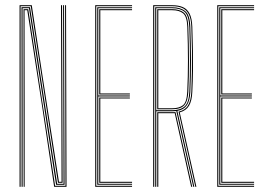

<svg xmlns="http://www.w3.org/2000/svg" viewBox="-20 -716 1020 736"><path d="M55 0V-696H101.8L145 -412L206 -19H216L214.8 -415L213.8 -696H217.8L218.8 -415L220 -15.2H202.2L98 -692.2H59V0ZM62.8 0V-297.8L62.5 -688.5H95L199 -11.5H223.5L222.5 -415L221.8 -696H225.5L226.2 -415L227.5 -7.5H195L91.2 -684.5H66.5L66.8 -297.8V0ZM70.8 0 70.5 -297.8 70.2 -680.8H88.2L191.2 -3.8H231L229.5 -696H233.2L235 0H187.5L142.8 -299L84.5 -677H74L74.5 -297.8V0Z M345 0V-696H486.2V-692.2H349V-3.8H486.2V0ZM360.5 -15.2V-342.2H477.8V-338.5H364.5V-19.2H486.2V-15.2ZM352.8 -7.8V-688.2H486.2V-684.5H356.8V-350H477.8V-346.2H356.8V-11.5H486.2V-7.8ZM360.5 -353.8V-680.8H486.2V-676.8H364.5V-357.8H477.8V-353.8Z M567.2 0V-696H640.5Q664 -696 680.8 -688.9Q697.5 -681.8 706.8 -663.8Q716 -645.8 717.2 -613.5Q719 -564.5 719.6 -523.5Q720.2 -482.5 719.8 -444Q719.2 -405.5 717.2 -364Q715.8 -329.5 704.6 -310.6Q693.5 -291.8 669 -285.2L732.8 0H728.8L664.5 -288Q689 -293.2 700.5 -311.5Q712 -329.8 713.5 -364.5Q715 -398.8 715.6 -438.8Q716.2 -478.8 715.8 -522.8Q715.2 -566.8 713.5 -613.2Q712.5 -644.8 703.2 -661.9Q694 -679 678.1 -685.6Q662.2 -692.2 640.5 -692.2H571.2V0ZM582.8 0V-285.8H639Q643 -285.8 646.5 -285.9Q650 -286 652.8 -286.2L716.8 0H712.8L649.8 -282.2Q647.2 -282 644.5 -282Q641.8 -282 639 -282H586.8V0ZM575 0V-688.2H640.5Q671 -688.2 689.4 -673.9Q707.8 -659.5 709.5 -613.2Q712 -547 712.1 -485.6Q712.2 -424.2 709.5 -363Q708 -329.5 696.1 -312.2Q684.2 -295 659.8 -291L724.8 0H720.8L655.8 -290.5Q652.5 -290.2 648.5 -289.9Q644.5 -289.5 639.5 -289.5H579V0ZM579 -293.5H639.5Q671.2 -293.5 687.6 -308Q704 -322.5 705.8 -364.8Q708.2 -417.8 708.2 -480.9Q708.2 -544 705.8 -611Q704 -656.5 687.4 -670.5Q670.8 -684.5 640.5 -684.5H579ZM582.8 -297.2V-680.8H640.5Q668.5 -680.8 684.4 -667.9Q700.2 -655 701.8 -613Q704.2 -546.2 704.4 -483.8Q704.5 -421.2 701.8 -364.2Q700 -327.2 686.1 -312.2Q672.2 -297.2 639.5 -297.2ZM586.8 -301H639.5Q667 -301 681.5 -312.8Q696 -324.5 697.8 -365Q700.5 -422.2 700.5 -483.9Q700.5 -545.5 698 -612.8Q696.5 -652.8 681.8 -664.8Q667 -676.8 640.5 -676.8H586.8Z M812.8 0V-696H954V-692.2H816.8V-3.8H954V0ZM828.2 -15.2V-342.2H945.5V-338.5H832.2V-19.2H954V-15.2ZM820.5 -7.8V-688.2H954V-684.5H824.5V-350H945.5V-346.2H824.5V-11.5H954V-7.8ZM828.2 -353.8V-680.8H954V-676.8H832.2V-357.8H945.5V-353.8Z"/></svg>

Font: Big Shoulders Inline Display SC Thin
Style: Regular
Weight: 100
Designer: Patric King
Foundry: XO Type Co
Version: Version 2.002